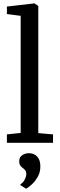

<svg xmlns="http://www.w3.org/2000/svg" viewBox="-20 -839 350 1128"><path d="M101.5 -58V-746L20.5 -756.5V-800.5L181.5 -819H183L205 -804V-57L291.5 -49.5V0H20.5V-49.5ZM217 139.5Q217 174.5 200.5 202Q184 229.5 164 247Q144 264.5 134.5 269.5H133L101 249.5L100 243Q114.5 236.5 124.5 217.2Q134.5 198 134.5 183.5Q134.5 168.5 127.8 160.8Q121 153 113.5 148Q106 142.5 99.5 133.8Q93 125 93 108.5Q93 89.5 103 79.2Q113 69 125.8 65Q138.5 61 147 61H149.5Q180 61 198.8 81.2Q217.5 101.5 217 139.5Z"/></svg>

Font: Merriweather Light 18pt
Style: Regular
Weight: 400
Version: Version 2.100